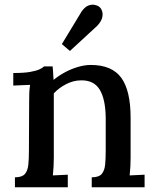

<svg xmlns="http://www.w3.org/2000/svg" viewBox="-20 -790 657 810"><path d="M43 0V-42Q73 -42 85 -56Q97 -70 99.5 -95Q102 -120 102 -153L103 -361Q103 -377 103.5 -395.5Q104 -414 107 -432Q89 -431 70.5 -430.5Q52 -430 36 -429V-482Q81 -482 106.5 -486.5Q132 -491 145.5 -497Q159 -503 166 -510H202Q203 -501 203.5 -493Q204 -485 204.5 -476Q205 -467 206 -453Q228 -471 254 -485Q280 -499 308.5 -507.5Q337 -516 363 -516Q452 -516 491.5 -462Q531 -408 531 -293V-124Q531 -106 530 -87.5Q529 -69 527 -50Q543 -51 559.5 -51.5Q576 -52 590 -53V0H367V-42Q397 -42 409 -56Q421 -70 423.5 -95Q426 -120 426 -153V-293Q425 -372 400.5 -412Q376 -452 322 -451Q290 -451 259 -435Q228 -419 207 -396Q207 -386 207 -374.5Q207 -363 207 -351V-124Q207 -106 206 -87.5Q205 -69 203 -50Q219 -51 235.5 -51.5Q252 -52 266 -53V0ZM275 -575 241 -604 324 -741Q338 -761 352.5 -766.5Q367 -772 379.5 -769.5Q392 -767 399 -761Q407 -755 411 -742Q415 -729 410.5 -713.5Q406 -698 390 -681Z"/></svg>

Font: Lora Medium
Style: Regular
Weight: 500
Designer: Olga Karpushina, Alexei Vanyashin (Cyrillic)
Foundry: Cyreal
Version: Version 3.004